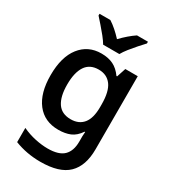

<svg xmlns="http://www.w3.org/2000/svg" viewBox="-240 -876 1080 1230"><g transform="rotate(30 300.0 -260.5)"><path d="M266 245Q164 245 75 210V105Q122 127 171.5 137.5Q221 148 264 148Q346 148 382 112.5Q418 77 418 9V-4Q418 -19 418 -31Q418 -43 420 -64H416Q387 -21 350 -5.5Q313 10 263 10Q160 10 103 -63.5Q46 -137 46 -269Q46 -404 104 -478Q162 -552 260 -552Q311 -552 348 -534Q385 -516 414 -475H419L441 -542H533V-1Q533 121 469.5 183Q406 245 266 245ZM298 -88Q358 -88 390.5 -128Q423 -168 423 -250V-269Q423 -365 390 -409.5Q357 -454 296 -454Q231 -454 199.5 -406.5Q168 -359 168 -270Q168 -182 199.5 -135Q231 -88 298 -88ZM240 -606Q227 -628 205.5 -655Q184 -682 161 -708Q138 -734 121 -753V-766H201Q226 -750 250.5 -728.5Q275 -707 299 -681Q324 -707 349 -728.5Q374 -750 398 -766H479V-753Q461 -734 438 -708Q415 -682 393.5 -655Q372 -628 360 -606Z"/></g></svg>

Font: Noto Sans Mono SemiBold
Style: Regular
Weight: 600
Designer: Monotype Design Team
Foundry: Monotype Imaging Inc.
Version: Version 2.014; ttfautohint (v1.8.4.7-5d5b)